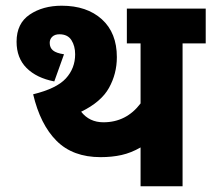

<svg xmlns="http://www.w3.org/2000/svg" viewBox="-20 -652 740 672"><path d="M619 -500V0H472V-136Q439 -117 405.5 -109.5Q372 -102 332 -102Q235 -102 178 -159Q121 -216 96 -322Q178 -342 210.5 -377.5Q243 -413 243 -462Q243 -491 230 -511.5Q217 -532 188 -532Q172 -532 163 -523.5Q154 -515 154 -502Q154 -485 165.5 -475.5Q177 -466 204 -462L170 -367Q108 -379 73 -414Q38 -449 38 -506Q38 -570 84 -601Q130 -632 196 -632Q284 -632 336.5 -584.5Q389 -537 389 -452Q389 -394 361.5 -344.5Q334 -295 264 -261Q293 -224 342 -224Q422 -224 472 -290V-500H424V-622H700V-500Z"/></svg>

Font: Noto Sans SemiCondensed ExtraBold
Style: Regular
Weight: 800
Width: 4
Designer: Monotype Design Team
Foundry: Monotype Imaging Inc.
Version: Version 2.013; ttfautohint (v1.8.4.7-5d5b)